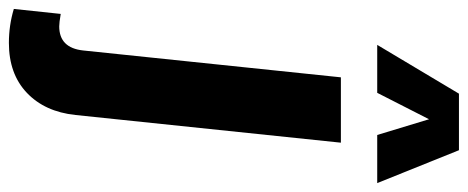

<svg xmlns="http://www.w3.org/2000/svg" viewBox="-389 -553 1062 436"><g transform="rotate(90 142.0 -335.0)"><path d="M25.9 -660.6 136.7 -846.2H265.1L339.8 -660.6H230.5L194.8 -778.3L134.8 -660.6ZM-55.7 164.6 -44.4 58.1Q-24.9 61.5 -16.1 61.5Q32.7 61.5 38.6 7.3L99.6 -578.1H248L185.1 24.9Q177.7 94.2 134.8 135Q91.8 175.8 21.5 175.8Q-18.6 175.8 -55.7 164.6Z"/></g></svg>

Font: Oswald
Style: Demi-Bold
Weight: 600
Designer: Vernon Adams
Foundry: Vernon Adams
Version: 3.0; ttfautohint (v0.94.23-7a4d-dirty) -l 8 -r 50 -G 200 -x 